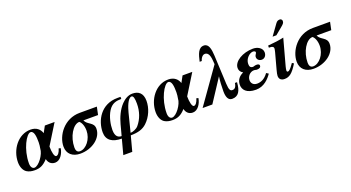

<svg xmlns="http://www.w3.org/2000/svg" viewBox="-60 -1395 4198 2297"><g transform="rotate(-20 2039.0 -246.5)"><path d="M574 -449H450L406 -368C390 -419 347 -462 271 -462C110 -462 -3 -303 -3 -145C-3 -85 19 -35 55 -12C82 5 116 13 155 13C223 13 268 -7 323 -68C330 -30 358 11 415 11C480 11 524 -60 536 -129L512 -136C497 -85 475 -59 454 -59C430 -59 416 -122 416 -194ZM312 -285C312 -257 308 -231 304 -209C303 -135 216 -17 161 -17C139 -17 116 -37 116 -88C116 -267 209 -433 261 -433C307 -433 312 -356 312 -285Z M1112 -449H893C694 -449 573 -274 573 -135C573 -43 636 13 737 13C886 13 1017 -83 1017 -203C1017 -288 933 -282 904 -349H1091ZM898 -222C898 -114 819 -16 741 -16C697 -16 692 -57 692 -81C692 -214 770 -349 852 -349C874 -333 898 -288 898 -222Z M1270 -16C1231 -16 1191 -35 1191 -122C1191 -190 1209 -284 1252 -353C1298 -426 1356 -435 1418 -435V-462H1378C1168 -462 1072 -286 1072 -135C1072 -35 1142 13 1262 13L1211 205H1325L1376 13C1470 13 1533 -7 1581 -52C1655 -121 1694 -222 1694 -311C1694 -412 1638 -450 1563 -450C1507 -450 1461 -419 1424 -381C1366 -321 1328 -234 1307 -155ZM1444 -253C1458 -307 1494 -421 1543 -421C1567 -421 1575 -381 1575 -318C1575 -221 1545 -133 1486 -63C1461 -34 1413 -16 1384 -16Z M2327 -449H2203L2159 -368C2143 -419 2100 -462 2024 -462C1863 -462 1750 -303 1750 -145C1750 -85 1772 -35 1808 -12C1835 5 1869 13 1908 13C1976 13 2021 -7 2076 -68C2083 -30 2111 11 2168 11C2233 11 2277 -60 2289 -129L2265 -136C2250 -85 2228 -59 2207 -59C2183 -59 2169 -122 2169 -194ZM2065 -285C2065 -257 2061 -231 2057 -209C2056 -135 1969 -17 1914 -17C1892 -17 1869 -37 1869 -88C1869 -267 1962 -433 2014 -433C2060 -433 2065 -356 2065 -285Z M2761 -150C2752 -81 2718 -80 2704 -80C2680 -80 2664 -93 2660 -177L2643 -540C2639 -625 2625 -698 2563 -698C2492 -698 2471 -620 2451 -532H2478C2493 -584 2522 -600 2540 -600C2573 -600 2599 -575 2605 -495L2609 -444L2295 0H2419L2609 -290C2601 -240 2597 -165 2597 -102C2597 -36 2614 18 2666 18C2748 18 2780 -40 2788 -150Z M2896 -234C2846 -212 2808 -171 2808 -107C2808 -47 2850 13 2973 13C3076 13 3143 -62 3180 -116L3152 -134C3104 -67 3053 -51 3009 -51C2960 -51 2936 -84 2936 -120C2936 -165 2972 -215 3028 -215C3043 -215 3051 -209 3061 -209C3096 -209 3114 -220 3114 -243C3114 -261 3096 -266 3079 -266C3053 -266 3042 -257 3031 -257C2998 -257 2988 -276 2988 -309C2988 -375 3048 -429 3092 -429C3104 -429 3122 -422 3122 -412C3122 -390 3101 -383 3101 -354C3101 -324 3125 -301 3159 -301C3196 -301 3221 -332 3221 -372C3221 -428 3163 -462 3103 -462C2972 -462 2852 -391 2852 -306C2852 -278 2864 -253 2896 -235Z M3374 -516H3422L3503 -583C3538 -612 3553 -624 3553 -651C3553 -667 3539 -680 3526 -680C3506 -680 3489 -676 3472 -652ZM3483 -142 3469 -122C3442 -84 3420 -61 3405 -61C3397 -61 3390 -65 3390 -77C3390 -86 3394 -111 3399 -128L3490 -462C3436 -450 3365 -440 3287 -434V-407H3301C3331 -407 3347 -397 3347 -378C3347 -370 3345 -357 3339 -333L3284 -130C3274 -94 3269 -68 3269 -54C3269 -11 3296 9 3337 9C3397 9 3439 -20 3505 -128Z M4081 -449H3862C3663 -449 3542 -274 3542 -135C3542 -43 3605 13 3706 13C3855 13 3986 -83 3986 -203C3986 -288 3902 -282 3873 -349H4060ZM3867 -222C3867 -114 3788 -16 3710 -16C3666 -16 3661 -57 3661 -81C3661 -214 3739 -349 3821 -349C3843 -333 3867 -288 3867 -222Z"/></g></svg>

Font: XITS
Style: Bold Italic
Weight: 700
Italic angle: -16.33°
Designer: MicroPress Inc., with final additions and corrections provided by Coen Hoffman, Elsevier (retired)
Version: Version 1.105